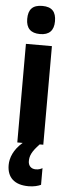

<svg xmlns="http://www.w3.org/2000/svg" viewBox="-65 -799 384 1067"><g transform="rotate(5 127.0 -265.5)"><path d="M127 -768C73 -768 49 -742 49 -689C49 -637 75 -611 127 -611C178 -611 204 -637 204 -689C204 -741 181 -768 127 -768ZM127 98C127 68 137 44 179 0H199V-550H54V0H84C35 42 17 89 17 129C17 197 57 237 137 237C168 237 191 230 206 223V130C197 135 186 140 169 140C142 140 127 122 127 98Z"/></g></svg>

Font: Noto Sans Thai Looped ExtraCondensed ExtraBold
Style: Regular
Weight: 800
Width: 2
Designer: Sasikarn Vongin, Ben Mitchell
Foundry: The Fontpad Ltd
Version: Version 1.001